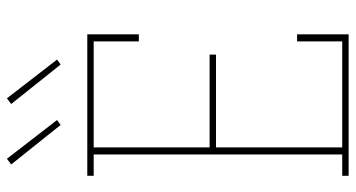

<svg xmlns="http://www.w3.org/2000/svg" viewBox="-250 -750 1001 540"><g transform="rotate(-90 250.0 -480.5)"><path d="M25 0V-18H85V-717H25V-735H423V-590H403V-717H105V-391H366V-373H105V-18H403V-145H423V0ZM338 -810 227 -949 243 -961 352 -820ZM168 -810 57 -949 73 -961 182 -820Z"/></g></svg>

Font: Iosevka Curly Slab Thin
Style: Regular
Weight: 100
Monospace: yes
Designer: Belleve Invis
Foundry: Belleve Invis
Version: Version 22.1.2; ttfautohint (v1.8.4)